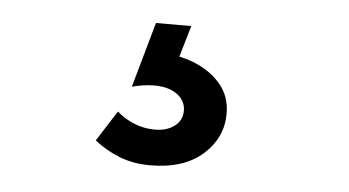

<svg xmlns="http://www.w3.org/2000/svg" viewBox="-32 -57 660 363"><g transform="rotate(5 297.5 124.5)"><path d="M157 221 194 163Q207 175 226 183Q245 191 266 191Q289 191 303.5 180Q318 169 318 151Q318 132 302 120Q286 108 258 108Q249 108 238 109.5Q227 111 216 114L251 -10H318L291 82L258 46Q297 45 329 58Q361 71 380 94Q399 117 399 149Q399 195 363 227Q327 259 263 259Q231 259 204.5 248.5Q178 238 157 221Z"/></g></svg>

Font: Wix Madefor Display SemiBold
Style: Regular
Weight: 600
Designer: Dalton Maag Ltd
Foundry: Dalton Maag Ltd
Version: Version 3.100